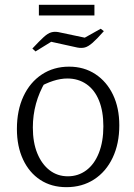

<svg xmlns="http://www.w3.org/2000/svg" viewBox="-20 -767 556 795"><path d="M255 8Q193 8 147 -22Q101 -52 75.5 -106.5Q50 -161 50 -233Q50 -310 77 -368Q104 -426 153 -458.5Q202 -491 266 -491Q328 -491 375 -460Q422 -429 448 -374.5Q474 -320 474 -248Q474 -172 446.5 -114Q419 -56 369.5 -24Q320 8 255 8ZM261 -37Q304 -37 337.5 -62Q371 -87 389.5 -134Q408 -181 408 -244Q408 -306 390 -350.5Q372 -395 338 -418.5Q304 -442 259 -442Q231 -442 200 -432Q169 -422 134 -402L168 -429Q142 -385 129 -337.5Q116 -290 116 -239Q116 -177 134.5 -132Q153 -87 185.5 -62Q218 -37 261 -37ZM127 -554 114 -566Q144 -598 161 -613.5Q178 -629 192 -633Q206 -637 222 -634L331 -611L397 -648L410 -638Q381 -605 363 -589.5Q345 -574 331.5 -570.5Q318 -567 301 -570L192 -594ZM141 -703V-747H371V-703Z"/></svg>

Font: Piazzolla 24pt Light
Style: Regular
Weight: 300
Designer: Juan Pablo del Peral
Foundry: Huerta Tipografica
Version: Version 2.005